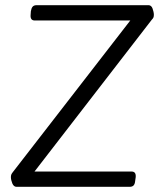

<svg xmlns="http://www.w3.org/2000/svg" viewBox="-20 -720 616 740"><path d="M43 0Q38 0 34 -3.5Q30 -7 27.5 -13Q25 -19 23.5 -25.5Q22 -32 22 -37Q22 -43 23.5 -47Q25 -51 29 -56L503 -668L517 -641H114Q105 -641 101 -646.5Q97 -652 98 -663L99 -677Q101 -689 106 -694.5Q111 -700 121 -700H553Q558 -700 562 -696.5Q566 -693 568 -687Q570 -681 571.5 -675Q573 -669 573 -663Q573 -657 571.5 -653Q570 -649 565 -644L93 -33L81 -59H486Q496 -59 500 -53.5Q504 -48 503 -37L501 -23Q500 -11 495 -5.5Q490 0 480 0Z"/></svg>

Font: Asap Light
Style: Italic
Weight: 300
Italic angle: -6°
Designer: Pablo Cosgaya
Foundry: Omnibus-Type
Version: Version 3.001